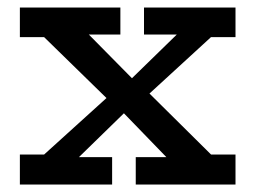

<svg xmlns="http://www.w3.org/2000/svg" viewBox="-20 -491 681 512"><path d="M69 -53 302 -264H313L471 -418H571L342 -208H330L171 -53ZM33 1V-79H130L137 -72H279V1ZM342 1V-72H505L510 -79H608V1ZM33 -392V-471H301V-399H137L131 -392ZM442 -53 291 -209H285L71 -418H198L352 -262H358L569 -53ZM364 -399V-471H608V-392H511L504 -399Z"/></svg>

Font: BioRhyme ExtraBold
Style: Regular
Weight: 400
Version: Version 1.600;gftools[0.9.33]